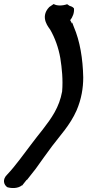

<svg xmlns="http://www.w3.org/2000/svg" viewBox="-71 -692 434 955"><path d="M-35 176C-61 201 -52 227 -35 239C-16 245 17 247 38 230L39 231L46 222C49 218 54 212 62 202L63 203C77 185 88 171 107 147C134 110 162 69 188 35C227 -17 278 -70 310 -143C334 -199 343 -254 343 -307C341 -400 327 -487 296 -559L288 -580L287 -575C284 -580 282 -586 278 -592C291 -607 299 -629 297 -650C293 -655 289 -659 275 -663L263 -671C240 -663 212 -662 196 -672L174 -657C123 -604 176 -551 179 -544C202 -504 220 -455 229 -403C237 -352 243 -295 238 -237C224 -158 185 -104 141 -47C103 0 64 53 26 103C6 129 -14 154 -35 176Z"/></svg>

Font: Stray Cat
Style: ExBlkObl
Weight: 1000
Version: Version 1.0